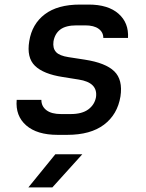

<svg xmlns="http://www.w3.org/2000/svg" viewBox="-20 -580 640 840"><path d="M232 10Q142 10 94.5 -31.5Q47 -73 53 -143H161Q161 -115 183 -98Q205 -81 247 -81H289Q339 -81 366.5 -101.5Q394 -122 400 -155Q409 -219 324 -232L255 -243Q170 -256 133 -292Q96 -328 108 -400Q120 -475 176 -517.5Q232 -560 330 -560H368Q453 -560 498.5 -520Q544 -480 540 -414H432Q432 -439 411.5 -454Q391 -469 353 -469H315Q268 -469 244 -451Q220 -433 214 -399Q210 -369 225 -352.5Q240 -336 280 -330L351 -319Q442 -305 480 -268Q518 -231 507 -158Q494 -79 435 -34.5Q376 10 274 10ZM104 240 222 95H340L209 240Z"/></svg>

Font: NKDuy Mono SemiBold
Style: Italic
Weight: 600
Italic angle: -9°
Monospace: yes
Designer: NKDuy
Foundry: NKDuy
Version: Version 2.251; ttfautohint (v1.8.4.7-5d5b)